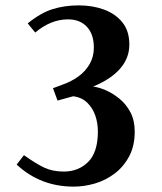

<svg xmlns="http://www.w3.org/2000/svg" viewBox="-20 -694 603 714"><path d="M254 0Q130 0 42 -82L69 -117Q114 -85 145 -70.5Q176 -56 217 -56Q272 -56 308 -92Q344 -128 344 -205Q344 -236 334.5 -264Q325 -292 304.5 -312Q284 -332 252 -336L194 -320L177 -366L212 -379Q246 -391 272 -410Q298 -429 313.5 -456Q329 -483 329 -517Q329 -567 303 -594.5Q277 -622 233 -622Q169 -622 111 -573L83 -607Q131 -646 175.5 -660Q220 -674 273 -674Q324 -674 366.5 -658.5Q409 -643 435 -611Q461 -579 461 -528Q461 -478 426.5 -438.5Q392 -399 326 -372Q346 -370 372 -359Q398 -348 423.5 -327.5Q449 -307 465 -276.5Q481 -246 481 -204Q481 -151 460 -112Q439 -73 405.5 -48Q372 -23 332.5 -11.5Q293 0 254 0Z"/></svg>

Font: Noto Nastaliq Urdu Medium
Style: Regular
Weight: 500
Designer: Monotype Design Team (Patrick Giasson: type design, Kamal Mansour: OpenType code, Glenda Bellarosa). Updated by Simon Co
Foundry: Monotype Imaging Inc., Simon Cozens
Version: Version 3.007